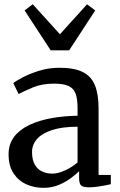

<svg xmlns="http://www.w3.org/2000/svg" viewBox="-20 -893 576 924"><path d="M188.9 11Q144.1 11 105.9 -6.5Q67.8 -24 44.5 -59.8Q21.3 -95.5 21.3 -150Q21.3 -200.5 48.7 -235.7Q76.2 -270.8 123.1 -292.5Q170.1 -314.2 229.5 -324.7Q289 -335.2 353.3 -336V-371.5Q353.3 -416.7 343.7 -442.6Q334.1 -468.4 309.5 -479.4Q284.9 -490.5 239.5 -490.5Q181.2 -490.5 137.4 -472Q93.6 -453.4 69.6 -440.6L43.9 -492.9Q54 -501.9 87.2 -519.6Q120.3 -537.4 167.3 -552.1Q214.3 -566.9 265.9 -566.9Q336.3 -566.9 377.6 -546.7Q418.8 -526.6 436.6 -483.2Q454.4 -439.8 454.4 -370.3V-51.1H513.4V-6.6Q502.3 -3.8 484.1 -0.3Q465.9 3.2 445.8 5.8Q425.6 8.4 408.7 8.4Q382.3 8.4 371.5 0.5Q360.7 -7.4 360.7 -37.1V-69Q348.2 -56.6 323.6 -37.6Q299 -18.6 264.8 -3.8Q230.6 11 188.9 11ZM232.5 -57.4Q259.2 -57.4 293.3 -73.1Q327.4 -88.8 353.3 -111.3V-283.3Q278.3 -282.9 229.8 -266.9Q181.3 -250.8 157.7 -223.6Q134.2 -196.4 134.2 -161.8Q134.2 -124.6 147 -101.6Q159.8 -78.6 182.1 -68Q204.4 -57.4 232.5 -57.4ZM223.9 -650.8 98.5 -842.7 137.5 -872.6 268.4 -728.1 398.9 -872.3 438.2 -842.7 312.9 -650.8Z"/></svg>

Font: Merriweather Light
Style: Regular
Weight: 300
Designer: Eben Sorkin
Foundry: Eben Sorkin
Version: Version 2.100